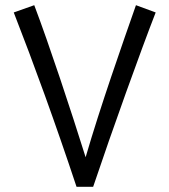

<svg xmlns="http://www.w3.org/2000/svg" viewBox="-20 -720 653 740"><path d="M275 0H339C414 -223 522 -523 580 -672L504 -700C451 -549 366 -307 310 -114C253 -296 170 -547 112 -700L33 -672C110 -475 194 -244 275 0Z"/></svg>

Font: Wafeq
Style: Regular
Weight: 400
Designer: Rasmus Andersson & Azza Alameddine
Foundry: Google & TypeTogether
Version: Version 3.000;FEAKit 1.0